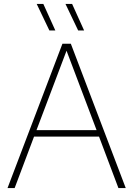

<svg xmlns="http://www.w3.org/2000/svg" viewBox="-20 -964 683 984"><path d="M18.5 0 300 -740H343L624.5 0H587L487.5 -264H154.5L55 0ZM167 -297H475L321 -704ZM380.5 -808 315.5 -944H349.5L411 -808ZM233 -808 168 -944H202L263.5 -808Z"/></svg>

Font: Encode Sans Th
Style: Regular
Weight: 100
Designer: Multiple Designers
Foundry: Impallari Type
Version: Version 3.002; ttfautohint (v1.8.3) -l 8 -r 50 -G 200 -x 14 